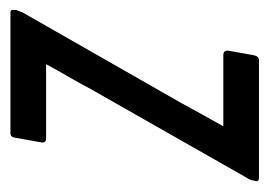

<svg xmlns="http://www.w3.org/2000/svg" viewBox="-106 -432 528 377"><g transform="rotate(90 158.5 -244.0)"><path d="M-5 0Q-11 0 -10 -7V-11Q-8 -17 -5 -24L172 -334Q184 -356 195 -376Q206 -396 218 -417V-418Q201 -418 186 -418Q171 -418 154 -418H79Q69 -418 70 -428L79 -478Q81 -488 89 -488H319Q328 -488 326 -481L325 -478Q325 -472 319 -463L145 -157Q134 -136 121.5 -114.5Q109 -93 97 -71V-70Q113 -70 127 -70Q141 -70 157 -70H242Q252 -70 250 -60L241 -10Q240 0 232 0Z"/></g></svg>

Font: Sofia Sans Extra Condensed Medium
Style: Italic
Weight: 500
Italic angle: -9°
Version: Version 4.100